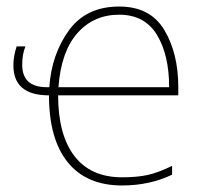

<svg xmlns="http://www.w3.org/2000/svg" viewBox="-20 -558 623 588"><path d="M345 -513Q423 -513 460.5 -451.5Q498 -390 498 -291H159Q167 -400 217 -456.5Q267 -513 345 -513ZM345 -538Q244 -538 191 -465Q138 -392 131 -291H123Q48 -291 48 -360Q48 -392 58 -416H31Q27 -404 24 -389Q21 -374 21 -358Q21 -266 130 -266Q130 -132 187.5 -61Q245 10 354 10Q438 10 507 -23V-50Q464 -29 431.5 -22Q399 -15 354 -15Q258 -15 208 -80Q158 -145 158 -266H526V-291Q526 -395 483 -466.5Q440 -538 345 -538Z"/></svg>

Font: Noto Sans Display Thin
Style: Regular
Weight: 250
Designer: Monotype Design Team
Foundry: Monotype Imaging Inc.
Version: Version 1.900